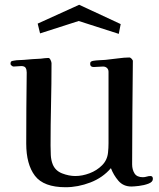

<svg xmlns="http://www.w3.org/2000/svg" viewBox="-20 -781 668 805"><path d="M621 -31Q621 -18 602.5 -11Q584 -4 562.5 -1.5Q541 1 531 1Q497 1 476.5 -23Q456 -47 445 -76Q411 -36 359 -16Q307 4 255 4Q163 4 126.5 -44Q90 -92 90 -179Q90 -253 90.5 -327.5Q91 -402 92 -477Q92 -489 87.5 -496.5Q83 -504 69 -504Q61 -504 53 -503Q45 -502 37 -502Q33 -502 28.5 -506Q24 -510 24 -513Q24 -522 28 -524Q32 -526 40 -527Q50 -529 60 -529Q70 -529 80 -530Q98 -532 115.5 -533Q133 -534 151 -535Q159 -536 167 -537Q175 -538 183 -538Q188 -538 192 -529.5Q196 -521 196 -516Q196 -430 194 -343.5Q192 -257 192 -171Q192 -152 193 -131Q194 -110 201 -92Q212 -65 240.5 -54Q269 -43 296 -43Q325 -43 355.5 -54.5Q386 -66 408 -88Q430 -110 433 -142Q435 -161 435 -180.5Q435 -200 435 -219V-480Q435 -490 428.5 -496Q422 -502 412 -502Q402 -502 392.5 -501Q383 -500 373 -500Q358 -500 358 -513Q358 -520 361.5 -522.5Q365 -525 371 -526Q383 -528 396 -528.5Q409 -529 422 -530Q444 -532 473 -536Q502 -540 522 -540Q527 -540 532.5 -534Q538 -528 537 -523Q536 -416 535 -308Q534 -200 534 -92Q534 -70 544 -54Q554 -38 579 -38Q587 -38 595 -40.5Q603 -43 611 -43Q621 -43 621 -31ZM486 -680 478 -639 310 -693 148 -641 138 -682 312 -761Z"/></svg>

Font: Kaisei Tokumin Medium
Style: Regular
Weight: 500
Designer: Font-Kai, 金井和夫
Foundry: KAZUO KANAI
Version: Version 5.003